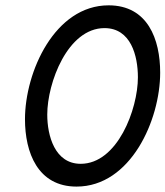

<svg xmlns="http://www.w3.org/2000/svg" viewBox="-20 -689 624 724"><path d="M389.6 -668.9C186.5 -668.9 74.2 -418 74.2 -239.3C74.2 -114.3 122.1 14.6 268.6 14.6C472.7 14.6 584 -236.3 584 -415C584 -541 537.1 -668.9 389.6 -668.9ZM374 -583C473.6 -583 500 -478.5 500 -397.5C500 -277.3 422.9 -71.3 284.2 -71.3C186.5 -71.3 158.2 -177.7 158.2 -256.8C158.2 -377 235.4 -583 374 -583Z"/></svg>

Font: Sen-gleads
Style: Italic
Weight: 400
Designer: Kosal Sen, Philatype
Foundry: Philatype
Version: Version 1.004; ttfautohint (v1.8.3)